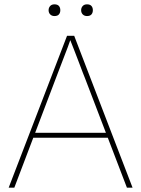

<svg xmlns="http://www.w3.org/2000/svg" viewBox="-20 -865 651 885"><path d="M20 0 289 -700H322L591 0H565L372 -504Q369 -511 361.5 -530.5Q354 -550 343.5 -578Q333 -606 321 -636.5Q309 -667 298 -695L309 -694Q303 -676 292.5 -648Q282 -620 270.5 -590.5Q259 -561 250 -537Q241 -513 237 -503L46 0ZM120 -230 128 -253H485L493 -230ZM381 -791Q369 -791 361.5 -798.5Q354 -806 354 -818Q354 -829 361 -837Q368 -845 381 -845Q395 -845 401.5 -837.5Q408 -830 408 -818Q408 -806 401.5 -798.5Q395 -791 381 -791ZM231 -791Q219 -791 211.5 -798.5Q204 -806 204 -818Q204 -829 211 -837Q218 -845 231 -845Q245 -845 251.5 -837.5Q258 -830 258 -818Q258 -806 251.5 -798.5Q245 -791 231 -791Z"/></svg>

Font: Lexend Deca Thin
Style: Regular
Weight: 250
Designer: Bonnie Shaver-Troup, Thomas Jockin
Foundry: Lexend
Version: Version 1.007